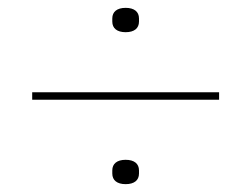

<svg xmlns="http://www.w3.org/2000/svg" viewBox="-20 -550 640 489"><path d="M538 -296V-315H62V-296ZM300 -81C322 -81 334 -91 334 -108V-116C334 -133 322 -143 300 -143C278 -143 266 -133 266 -116V-108C266 -91 278 -81 300 -81ZM300 -468C322 -468 334 -478 334 -495V-503C334 -520 322 -530 300 -530C278 -530 266 -520 266 -503V-495C266 -478 278 -468 300 -468Z"/></svg>

Font: IBM Plex Devanagari Thin
Style: Regular
Weight: 100
Designer: Mike Abbink, Paul van der Laan, Pieter van Rosmalen, Erin McLaughlin
Foundry: Bold Monday
Version: Version 1.0